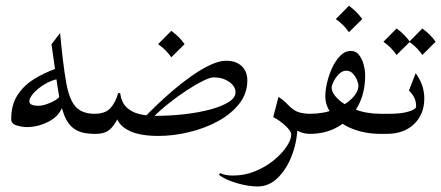

<svg xmlns="http://www.w3.org/2000/svg" viewBox="-20 -472 1556 677"><path d="M313.5 0Q268.6 0 243.4 -16.6Q218.3 -33.2 204.8 -70.3Q191.4 -107.4 182.6 -167.7Q173.8 -228 161.6 -315.9L191.9 -355.5Q202.1 -245.6 212.9 -183.6Q223.6 -121.6 246.3 -96.2Q269 -70.8 313.5 -70.8Q322.8 -70.8 329.3 -61.5Q335.9 -52.2 335.9 -35.6Q335.9 -17.1 328.6 -8.5Q321.3 0 313.5 0ZM75.2 -23.9Q59.1 -23.9 39.3 -29.5Q19.5 -35.2 19.5 -52.2Q19.5 -101.6 41 -135.5Q62.5 -169.4 98.9 -192.4Q135.3 -215.3 180.2 -231L184.1 -193.4Q159.2 -188.5 136.2 -174.3Q113.3 -160.2 98.4 -143.6Q83.5 -127 83.5 -114.7Q83.5 -99.1 115.7 -99.1Q128.9 -99.1 146.7 -105.5Q164.6 -111.8 177.7 -120.4Q190.9 -128.9 189.9 -135.7L201.7 -100.6Q190.9 -64 152.8 -43.9Q114.7 -23.9 75.2 -23.9Z M527.8 -63.5 538.6 7.3Q476.6 7.3 439.9 -9Q403.3 -25.4 392.1 -54.2L397.9 -59.1Q380.9 -25.4 364 -12.7Q347.2 0 318.4 0H311Q302.7 0 296.1 -9.8Q289.6 -19.5 289.6 -37.1Q289.6 -54.2 296.1 -62.5Q302.7 -70.8 311 -70.8H313.5Q351.1 -70.8 369.4 -90.8Q387.7 -110.8 396.5 -143.6H403.8Q408.2 -110.4 426.8 -93Q445.3 -75.7 472.2 -69.6Q499 -63.5 527.8 -63.5ZM777.8 -257.8Q812.5 -257.8 832.3 -238.8Q852.1 -219.7 852.1 -189Q852.1 -142.1 823.2 -105.7Q794.4 -69.3 747.8 -44.2Q701.2 -19 646 -5.9Q590.8 7.3 537.6 7.3L526.4 -63.5Q580.1 -63.5 630.9 -69.3Q681.6 -75.2 722.2 -86.2Q762.7 -97.2 786.6 -112.3Q810.5 -127.4 810.5 -146.5Q810.5 -167.5 788.1 -183.3Q765.6 -199.2 733.4 -199.2Q721.2 -199.2 695.8 -186.8Q670.4 -174.3 638.7 -153.6Q606.9 -132.8 575.2 -107.7Q543.5 -82.5 518.6 -57.1L490.7 -59.1Q504.9 -74.7 530.5 -99.4Q556.2 -124 587.9 -151.4Q619.6 -178.7 653.8 -202.9Q688 -227.1 720 -242.4Q752 -257.8 777.8 -257.8ZM584 -363.3Q611.8 -343.3 630.9 -316.4L584 -270Q566.4 -295.9 537.6 -316.4Z M752.4 145 755.9 138.2Q773.4 147 801.3 147Q842.8 147 880.1 131.6Q917.5 116.2 945.8 92.8Q974.1 69.3 990.5 44.9Q1006.8 20.5 1006.8 2.9Q1006.8 -9.8 986.6 -28.6Q966.3 -47.4 943.4 -59.1L961.9 -130.4Q992.2 -111.3 1010.5 -83.3Q1028.8 -55.2 1028.8 -30.3Q1028.8 22.5 1010.7 72Q992.7 121.6 960.9 153.6Q929.2 185.5 888.7 185.5Q855 185.5 814.7 173.6Q774.4 161.6 752.4 145ZM1072.8 -70.8Q1082 -70.8 1088.9 -61.8Q1095.7 -52.7 1095.7 -35.6Q1095.7 -18.1 1088.9 -9Q1082 0 1072.8 0Q1049.3 0 1029.8 -10.5Q1010.3 -21 996.1 -35.6V-102.1Q1016.1 -81.1 1034.4 -75.9Q1052.7 -70.8 1072.8 -70.8Z M1217.3 -292.5Q1235.4 -292.5 1246.3 -277.8Q1257.3 -263.2 1262.5 -242.9Q1267.6 -222.7 1267.6 -206.1Q1267.6 -144.5 1242.4 -98.1Q1217.3 -51.8 1173.3 -25.9Q1129.4 0 1072.8 0Q1049.8 0 1049.8 -35.2Q1049.8 -50.8 1055.2 -60.8Q1060.5 -70.8 1072.8 -70.8Q1121.1 -70.8 1159.9 -86.4Q1198.7 -102.1 1221.2 -125Q1243.7 -147.9 1243.7 -169.4Q1243.7 -177.2 1238.8 -189.7Q1233.9 -202.1 1224.4 -212.4Q1214.8 -222.7 1200.7 -222.7Q1187 -222.7 1175.3 -210.9Q1163.6 -199.2 1156.5 -185.1Q1149.4 -170.9 1149.4 -163.1Q1149.4 -144.5 1171.4 -123Q1193.4 -101.6 1232.4 -86.2Q1271.5 -70.8 1323.2 -70.8Q1337.4 -70.8 1343.5 -60.8Q1349.6 -50.8 1349.6 -35.2Q1349.6 0 1323.2 0Q1267.1 0 1222.7 -17.8Q1178.2 -35.6 1152.6 -65.9Q1127 -96.2 1127 -133.3Q1127 -152.8 1133.1 -179.7Q1139.2 -206.5 1150.9 -232.2Q1162.6 -257.8 1179.4 -275.1Q1196.3 -292.5 1217.3 -292.5ZM1210.4 -451.7Q1238.3 -431.6 1257.3 -404.8L1210.4 -358.4Q1192.9 -384.3 1164.1 -404.8Z M1323.2 -70.8H1354Q1396 -70.8 1421.6 -78.9Q1447.3 -86.9 1447.3 -96.2Q1447.3 -113.8 1441.2 -126.7Q1435.1 -139.6 1421.9 -152.8L1445.8 -213.9Q1476.1 -172.4 1476.1 -125Q1476.1 -69.3 1440.2 -34.7Q1404.3 0 1343.3 0H1323.2Q1314.9 0 1308.3 -9.8Q1301.8 -19.5 1301.8 -37.1Q1301.8 -54.2 1308.3 -62.5Q1314.9 -70.8 1323.2 -70.8ZM1378.4 -371.6Q1406.2 -351.6 1425.3 -324.7L1378.4 -278.3Q1360.8 -304.2 1332 -324.7ZM1469.2 -371.6Q1497.1 -351.6 1516.1 -324.7L1469.2 -278.3Q1451.7 -304.2 1422.9 -324.7Z"/></svg>

Font: Lateef Light
Style: Regular
Weight: 300
Designer: SIL International
Foundry: SIL International
Version: Version 4.200